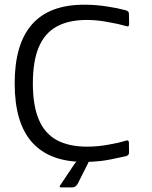

<svg xmlns="http://www.w3.org/2000/svg" viewBox="-20 -689 646 818"><path d="M338.7 0.8Q191.5 0.8 117 -82.2Q42.5 -165.3 42.5 -333.8Q42.5 -501 116.2 -585Q190 -669 338.7 -669Q389.8 -669 438.7 -661Q479.7 -655 516.8 -645Q529.5 -640.7 529.3 -630.5L530.2 -586.8Q530.2 -572.3 516 -578.2Q483.7 -587.7 446.2 -593.8Q397.7 -604 349.8 -604Q272.2 -604 221 -575.6Q169.8 -547.2 144.9 -487.4Q120 -427.7 120 -333.7Q120 -240 145 -180.3Q170 -120.7 221.4 -92.4Q272.8 -64.2 351.5 -64.2Q398.2 -64.2 445.5 -73.3Q483.7 -79.5 515.2 -89.5Q529.3 -94.5 529.3 -80.2L529.7 -38.3Q529.7 -27.7 517.5 -23.8Q440.5 -6.2 406.2 -2.7Q371.8 0.8 338.7 0.8ZM237.7 98.5 298 8.7Q308.5 -6.2 323.8 -6.2H348.5Q361 -6 355.8 5.3L311.2 93.5Q302.5 109.5 287 109.5H241.2Q229.2 109.5 237.7 98.5Z"/></svg>

Font: Vivano Light
Style: Regular
Weight: 300
Designer: Joe Prince, Josias Burgherr
Version: Version 2.064;September 19, 2022;FontCreator 14.0.0.2877 64-